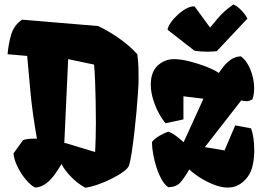

<svg xmlns="http://www.w3.org/2000/svg" viewBox="-20 -846 1198 876"><path d="M140.6 9.8Q120.1 0 97.9 -26.6Q75.7 -53.2 59.8 -85.7Q43.9 -118.2 41.5 -146L85 -206.5Q94.7 -210.4 107.4 -211.9Q120.1 -213.4 132.3 -213.4H148.4Q127 -335.9 118.7 -429Q110.4 -522 104 -590.8L14.6 -598.6Q18.1 -642.6 30.5 -686.5Q43 -730.5 80.6 -756.3L428.2 -727.1Q470.2 -707.5 520.8 -672.9Q571.3 -638.2 606.4 -598.6Q608.4 -584 609.6 -571Q610.8 -558.1 611.6 -539.1Q612.3 -520 612.3 -486.3Q612.3 -463.9 609.6 -423.3Q606.9 -382.8 602.5 -334.2Q598.1 -285.6 592.5 -237.5Q586.9 -189.5 581.1 -150.9Q575.2 -112.3 569.3 -92.8Q565.4 -79.1 542.7 -62.5Q520 -45.9 488.5 -30.3Q457 -14.6 424.6 -3.4Q392.1 7.8 368.7 10.3Q331.1 -10.3 301.5 -42Q272 -73.7 260.7 -97.7Q248 -76.2 231 -51.8Q213.9 -27.3 191.4 -9.8Q168.9 7.8 140.6 9.8ZM281.7 -192.4 414.1 -152.3Q415.5 -182.1 416.5 -218.5Q417.5 -254.9 417.5 -286.1Q417.5 -334 416.5 -383.3Q415.5 -432.6 413.8 -476.6Q412.1 -520.5 409.2 -551.3L291 -576.2L273.4 -193.8ZM1019.5 9.8Q989.3 9.8 954.8 -3.9Q920.4 -17.6 890.4 -36.9Q860.4 -56.2 843.8 -73.2Q821.3 -34.2 802.7 -13.4Q784.2 7.3 748 8.3Q732.4 -1.5 718.8 -25.1Q705.1 -48.8 694.8 -79.6Q684.6 -110.4 679 -141.8Q673.3 -173.3 673.3 -198.2Q686 -214.4 709 -227.3Q731.9 -240.2 747.1 -245.1Q762.7 -240.7 779.1 -228.8Q795.4 -216.8 817.9 -197.3L908.2 -395.5L816.9 -406.7V-301.3L735.8 -283.7Q721.7 -298.8 705.8 -327.6Q689.9 -356.4 679 -391.4Q668 -426.3 668 -459.5Q668 -518.1 699.7 -547.1Q731.4 -576.2 774.9 -576.2Q803.2 -576.2 842.3 -566.7Q881.3 -557.1 918.7 -542.7Q956.1 -528.3 978.5 -513.2Q987.8 -527.3 1001.7 -544.7Q1015.6 -562 1034.9 -575Q1054.2 -587.9 1078.6 -588.9Q1106.4 -569.3 1123 -527.3Q1139.6 -485.4 1139.6 -443.4Q1139.6 -414.6 1131.8 -393.1Q1118.2 -384.3 1104.5 -384.3Q1099.6 -384.3 1093.8 -385.3Q1087.9 -386.2 1080.6 -387.7L914.6 -174.8L1004.4 -159.7L1053.2 -273.9L1125.5 -260.3Q1131.8 -243.7 1136 -217Q1140.1 -190.4 1140.1 -160.2Q1140.1 -127.4 1133.5 -94.7Q1127 -62 1109.9 -39.1Q1073.2 9.8 1019.5 9.8ZM969.2 -612.8Q957.5 -610.8 938.2 -610.4Q918.9 -609.9 899.4 -611.1Q879.9 -612.3 867.2 -614.7L744.6 -710Q745.6 -723.1 758.3 -741.7Q771 -760.3 790.3 -778.1Q809.6 -795.9 830.3 -807.1Q851.1 -818.4 867.7 -816.9L938.5 -720.2Q959 -745.6 974.1 -762.9Q989.3 -780.3 1005.4 -794.9Q1021.5 -809.6 1044.9 -825.7Q1063.5 -817.9 1082 -798.1Q1100.6 -778.3 1108.9 -761.2Z"/></svg>

Font: Fruktur
Style: Regular
Weight: 400
Designer: Viktoriya Grabowska, Eben Sorkin
Foundry: Viktoriya Grabowska
Version: Version 1.008; ttfautohint (v1.8.4.7-5d5b)